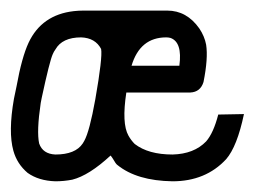

<svg xmlns="http://www.w3.org/2000/svg" viewBox="-21 -340 473 357"><path d="M288.1 -270.5Q239.3 -270.5 223.6 -217.8H312.5Q318.4 -261.7 295.9 -269.5Q292 -270.5 288.1 -270.5ZM129.9 -270.5Q94.7 -270.5 82 -248Q79.1 -244.1 77.1 -239.3Q71.3 -226.6 56.6 -158.2Q55.7 -152.3 54.7 -148.4Q46.9 -95.7 51.8 -73.2Q58.6 -53.7 82 -52.7Q119.1 -52.7 132.8 -73.2Q134.8 -76.2 135.7 -78.1Q145.5 -95.7 156.2 -155.3Q169.9 -233.4 167 -249Q156.2 -269.5 129.9 -270.5ZM133.8 -320.3H290Q326.2 -320.3 349.6 -287.1Q359.4 -272.5 362.3 -256.8Q366.2 -231.4 357.4 -187.5Q351.6 -168.9 333 -168H213.9Q205.1 -110.4 217.8 -87.9Q222.7 -79.1 229.5 -72.3Q254.9 -52.7 299.8 -52.7Q339.8 -53.7 362.3 -77.1Q376 -92.8 384.8 -127L432.6 -127.9Q419.9 -67.4 399.4 -43.9Q361.3 -2.9 299.8 -2.9Q233.4 -3.9 197.3 -33.2Q194.3 -35.2 189.5 -43.9Q186.5 -48.8 184.6 -50.8Q144.5 -13.7 113.3 -5.9Q97.7 -2.9 82 -2.9Q50.8 -3.9 30.3 -18.6Q10.7 -35.2 3.9 -59.6Q-5.9 -94.7 4.9 -156.2Q6.8 -164.1 9.8 -179.7Q19.5 -233.4 32.2 -260.7Q56.6 -312.5 116.2 -319.3Q125 -320.3 133.8 -320.3Z"/></svg>

Font: Bratas-flat
Style: flat
Weight: 400
Designer: MUHAMMAD YONI
Version: Version 001.000